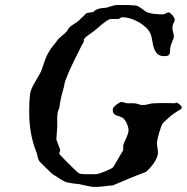

<svg xmlns="http://www.w3.org/2000/svg" viewBox="-20 -735 739 760"><path d="M190.4 -43.9Q187.5 -45.9 180.2 -52.7Q172.9 -59.6 164.8 -67.6Q156.7 -75.7 149.4 -82.8Q142.1 -89.8 139.2 -92.8Q134.8 -97.7 132.6 -102.8Q130.4 -107.9 129.2 -113Q127.9 -118.2 127 -123.8Q126 -129.4 123 -135.3Q108.9 -171.4 102.3 -209.5Q95.7 -247.6 95.7 -286.1Q95.7 -295.4 95.7 -307.1Q95.7 -318.8 96.4 -330.8Q97.2 -342.8 98.1 -354Q99.1 -365.2 101.6 -374Q105 -385.3 110.4 -395.3Q115.7 -405.3 121.6 -415.3Q127.4 -425.3 133.3 -435.3Q139.2 -445.3 144 -456.1Q150.9 -477.1 158.4 -498Q166 -519 179.7 -539.6Q180.2 -541 183.8 -545.7Q187.5 -550.3 191.4 -555.4Q195.3 -560.5 199 -564.9Q202.6 -569.3 203.1 -570.3Q208.5 -578.1 213.4 -583Q218.3 -587.9 223.4 -591.8Q228.5 -595.7 233.9 -600.3Q239.3 -605 245.6 -612.3L250.5 -621.1Q255.4 -627.4 260 -631.1Q264.6 -634.8 269.3 -637.7Q273.9 -640.6 278.8 -643.6Q283.7 -646.5 289.6 -651.4Q290.5 -652.3 294.9 -656.5Q299.3 -660.6 304.2 -665.3Q309.1 -669.9 313.2 -674.1Q317.4 -678.2 317.9 -679.2Q318.8 -679.2 320.8 -680.9Q322.8 -682.6 323.7 -683.6L349.1 -687.5Q350.1 -688.5 354 -691.9Q357.9 -695.3 358.4 -695.3Q365.2 -698.7 370.1 -700.2Q375 -701.7 379.6 -702.4Q384.3 -703.1 389.4 -703.4Q394.5 -703.6 401.9 -704.6Q402.8 -705.1 408.2 -706.8Q413.6 -708.5 419.9 -710.2Q426.3 -711.9 431.9 -713.6Q437.5 -715.3 439.5 -715.3H464.4Q467.8 -715.3 476.3 -715.3Q484.9 -715.3 494.1 -714.8Q503.4 -714.4 511.7 -713.6Q520 -712.9 523.9 -711.4Q525.4 -710.9 529.8 -708.3Q534.2 -705.6 539.3 -702.1Q544.4 -698.7 548.8 -695.6Q553.2 -692.4 553.7 -690.9Q567.9 -682.6 587.9 -680.4Q607.9 -678.2 624.5 -678.2Q631.3 -678.2 636.5 -682.1Q641.6 -686 647.5 -686Q650.4 -686 654.5 -682.6Q658.7 -679.2 662.6 -674.6Q666.5 -669.9 669.2 -665Q671.9 -660.2 671.9 -657.2V-656.2Q669.4 -647.5 666 -641.1Q662.6 -634.8 662.6 -625Q662.6 -615.2 665.3 -607.2Q668 -599.1 668 -592.3V-586.4Q667.5 -585 665.5 -580.1Q663.6 -575.2 661.4 -569.3Q659.2 -563.5 657.2 -558.3Q655.3 -553.2 655.3 -551.8Q653.3 -543.9 653.3 -536.9Q653.3 -529.8 652.1 -524.4Q650.9 -519 646.5 -515.9Q642.1 -512.7 631.3 -512.7Q612.8 -512.7 603.8 -521.2Q594.7 -529.8 590.1 -542.7Q585.4 -555.7 583.3 -570.8Q581.1 -585.9 576.7 -599.1Q571.3 -613.3 558.6 -625.5Q545.9 -637.7 530 -647Q514.2 -656.2 497.1 -661.4Q480 -666.5 465.8 -666.5H460.9L449.7 -659.7H418.5Q411.6 -659.2 402.3 -652.8Q393.1 -646.5 383.3 -638.4Q373.5 -630.4 364.5 -622.3Q355.5 -614.3 349.1 -609.9Q348.6 -609.4 344 -606.2Q339.4 -603 334 -599.1Q328.6 -595.2 323.7 -591.6Q318.8 -587.9 317.9 -586.4Q315.4 -584 313.5 -581.3Q311.5 -578.6 311.5 -575.2Q311.5 -571.8 312 -570.3Q310.5 -567.9 307.1 -561.8Q303.7 -555.7 300 -548.6Q296.4 -541.5 293.5 -535.4Q290.5 -529.3 289.6 -527.3Q285.6 -520 276.6 -501.7Q267.6 -483.4 258.1 -462.6Q248.5 -441.9 241.5 -423.3Q234.4 -404.8 234.4 -397Q228 -375 222.7 -352.8Q217.3 -330.6 214.8 -307.6Q209.5 -297.9 208 -287.4Q206.5 -276.9 206.5 -266.1V-233.9L203.1 -182.6L218.3 -142.1Q218.3 -138.2 216.6 -134.8Q214.8 -131.3 214.8 -126Q214.8 -125 220.2 -119.4Q225.6 -113.8 233.6 -105.5Q241.7 -97.2 251 -87.9Q260.3 -78.6 268.6 -70.6Q276.9 -62.5 282.7 -56.9Q288.6 -51.3 289.6 -50.8Q294.9 -47.4 302 -46.4Q309.1 -45.4 317.4 -45.4H359.4Q363.8 -45.4 374.5 -48.8Q385.3 -52.2 396.7 -56.9Q408.2 -61.5 417.7 -66.4Q427.2 -71.3 428.7 -74.2Q430.7 -77.6 435.8 -86.4Q440.9 -95.2 446.5 -104.7Q452.1 -114.3 457.3 -123Q462.4 -131.8 464.4 -135.3Q465.3 -136.2 466.6 -138.2Q467.8 -140.1 467.8 -141.1V-159.7Q469.2 -165.5 472.7 -172.9Q476.1 -180.2 479.7 -188.2Q483.4 -196.3 486.1 -204.6Q488.8 -212.9 488.8 -219.7Q488.8 -225.6 486.6 -233.6Q484.4 -241.7 480.5 -249.3Q476.6 -256.8 471.7 -262.9Q466.8 -269 460.9 -271Q455.1 -273.9 448.7 -275.6Q442.4 -277.3 437.5 -279.8Q432.6 -282.2 429.4 -287.1Q426.3 -292 426.3 -300.8Q426.3 -305.7 430.2 -310.5Q434.1 -315.4 439.2 -319.6Q444.3 -323.7 449.7 -326.7Q455.1 -329.6 457.5 -331.1Q468.3 -331.1 472.7 -329.1Q477.1 -327.1 483.4 -326.2H512.2Q521 -325.2 528.8 -322.3Q536.6 -319.3 544.4 -319.3Q557.1 -319.3 568.6 -322.8Q580.1 -326.2 590.8 -326.2Q596.2 -326.2 607.4 -326.7Q618.7 -327.1 631.3 -327.1Q645 -327.1 656.2 -326.7Q667.5 -326.2 671.9 -326.2Q672.9 -327.1 675 -327.9Q677.2 -328.6 677.7 -328.6Q680.2 -328.6 683.8 -326.7Q687.5 -324.7 690.9 -321.8Q694.3 -318.8 696.8 -315.7Q699.2 -312.5 699.2 -310.1Q699.2 -308.1 699 -306.9Q698.7 -305.7 696.3 -303.2Q695.3 -302.7 690.2 -299.6Q685.1 -296.4 679.2 -292.7Q673.3 -289.1 668.5 -285.6Q663.6 -282.2 662.6 -281.2Q660.2 -279.8 654.5 -274.9Q648.9 -270 642.6 -264.4Q636.2 -258.8 631.1 -253.7Q626 -248.5 624 -246.6Q621.1 -242.7 617.2 -231.7Q613.3 -220.7 609.6 -208.3Q606 -195.8 603.5 -184.3Q601.1 -172.9 601.1 -167.5L605.5 -132.8Q605.5 -122.6 600.8 -111.3Q596.2 -100.1 588.9 -89.4Q581.5 -78.6 573 -69.6Q564.5 -60.5 557.1 -54.2Q523.9 -42 491.7 -28.6Q459.5 -15.1 426.3 -1Q407.7 0 391.1 2.4Q374.5 4.9 356.9 4.9Q347.2 4.9 338.6 3.4Q330.1 2 322 0.2Q314 -1.5 306.2 -3.4Q298.3 -5.4 289.6 -6.8Q288.1 -6.8 283 -7.3Q277.8 -7.8 271.7 -8.5Q265.6 -9.3 260.5 -10.3Q255.4 -11.2 253.9 -11.7Q245.1 -12.2 237.3 -15.9Q229.5 -19.5 221.7 -24.2Q213.9 -28.8 206.3 -34.2Q198.7 -39.6 190.4 -43.9Z"/></svg>

Font: IM FELL English
Style: Italic
Weight: 400
Italic angle: -18°
Designer: Igino Marini
Foundry: Igino Marini
Version: 3.00